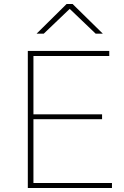

<svg xmlns="http://www.w3.org/2000/svg" viewBox="-20 -947 624 967"><path d="M164.1 -777.3 315.4 -926.8H345.7L498 -777.3H461.9L331.1 -902.3L200.2 -777.3ZM120.1 0V-690.4H530.3V-665H148.4V-371.1H494.1V-346.7H148.4V-25.4H543.9V0Z"/></svg>

Font: Gothic A1 Thin
Style: Regular
Weight: 250
Designer: HanYang I&C Co.,Ltd.
Foundry: HanYang I&C Co.,Ltd.
Version: Version 2.50